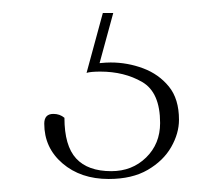

<svg xmlns="http://www.w3.org/2000/svg" viewBox="-20 -20 343 295"><path d="M147 255Q104 255 76 231Q48 207 48 170Q48 155 62 155Q72 155 79 161Q79 204 97 223.5Q115 243 151 243Q183 243 204.5 222Q226 201 226 169Q226 122 198.5 106Q171 90 134 90Q127 90 121.5 90.5Q116 91 113 92L138 0H154L133 77Q143 76 150 76Q176 76 200 85Q224 94 239.5 113Q255 132 255 164Q255 185 243 206Q231 227 207 241Q183 255 147 255Z"/></svg>

Font: Petrona Thin
Style: Regular
Weight: 100
Designer: Ringo R. Seeber
Foundry: Ringo R. Seeber
Version: Version 2.001; ttfautohint (v1.8.3)